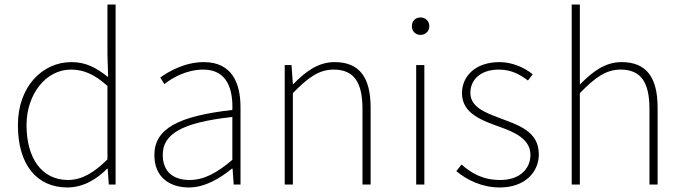

<svg xmlns="http://www.w3.org/2000/svg" viewBox="-20 -814 3012 847"><path d="M277 13C350 13 409 -26 453 -70H455L460 0H490V-794H454V-573L457 -474C403 -516 359 -540 295 -540C167 -540 59 -432 59 -262C59 -84 145 13 277 13ZM280 -20C163 -20 97 -118 97 -262C97 -398 182 -507 293 -507C348 -507 396 -487 454 -435V-111C396 -53 341 -20 280 -20Z M813 13C883 13 949 -26 1003 -70H1006L1011 0H1041V-341C1041 -448 1003 -540 879 -540C793 -540 720 -496 687 -472L705 -443C739 -470 802 -507 877 -507C986 -507 1008 -414 1005 -329C768 -302 661 -247 661 -130C661 -30 731 13 813 13ZM816 -20C752 -20 698 -50 698 -131C698 -220 776 -273 1005 -298V-109C936 -50 879 -20 816 -20Z M1236 0H1272V-403C1339 -472 1387 -507 1452 -507C1542 -507 1579 -450 1579 -334V0H1615V-339C1615 -475 1564 -540 1456 -540C1383 -540 1328 -498 1274 -443H1272L1266 -527H1236Z M1816 0H1852V-527H1816ZM1835 -660C1855 -660 1874 -675 1874 -698C1874 -723 1855 -737 1835 -737C1814 -737 1797 -723 1797 -698C1797 -675 1814 -660 1835 -660Z M2185 13C2296 13 2357 -55 2357 -133C2357 -236 2266 -262 2182 -294C2119 -318 2055 -342 2055 -405C2055 -457 2094 -507 2181 -507C2236 -507 2274 -485 2309 -459L2330 -486C2292 -518 2236 -540 2184 -540C2075 -540 2018 -476 2018 -403C2018 -312 2108 -282 2188 -253C2250 -231 2320 -200 2320 -131C2320 -71 2275 -20 2187 -20C2109 -20 2060 -50 2016 -88L1993 -59C2040 -20 2106 13 2185 13Z M2502 0H2538V-403C2605 -472 2653 -507 2718 -507C2808 -507 2845 -450 2845 -334V0H2881V-339C2881 -475 2830 -540 2722 -540C2649 -540 2594 -498 2538 -441V-794H2502Z"/></svg>

Font: Genne Gothic ExtraLight
Style: Regular
Weight: 250
Designer: Ryoko NISHIZUKA (kana & ideographs); Paul D. Hunt (Latin, Greek & Cyrillic); Wenlong ZHANG (bopomofo); Sandoll Communica
Foundry: Adobe Systems Incorporated
Version: Version 1.004;PS 1.004;hotconv 16.6.51;makeotf.lib2.5.65220